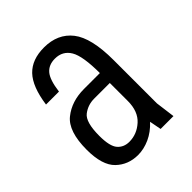

<svg xmlns="http://www.w3.org/2000/svg" viewBox="-164 -646 752 752"><g transform="rotate(-45 212.5 -269.5)"><path d="M198.8 -323Q130.2 -323 84 -285.9Q37.8 -248.8 37.8 -147Q37.8 -61 74.7 -25.5Q111.6 10 166 10Q198.2 10 230.8 -4.7Q263.4 -19.4 290.8 -49L300.2 0H371.4L360.8 -81V-323ZM50.4 -385H122.2Q129.6 -443 148.6 -465.3Q167.6 -487.6 202.2 -487.6Q244.6 -487.6 265.7 -452.4Q286.8 -417.2 286.8 -321H360.8Q360.8 -444 319.7 -496.4Q278.6 -548.8 202.8 -548.8Q136.2 -548.8 99.4 -510.6Q62.6 -472.4 50.4 -385ZM111.2 -150.4Q111.2 -226.4 138.3 -247.2Q165.4 -268 199.8 -268H286.8V-168.4Q286.8 -110.8 253.5 -80.8Q220.2 -50.8 178.2 -50.8Q147.8 -50.8 129.5 -71.7Q111.2 -92.6 111.2 -150.4Z"/></g></svg>

Font: Secuela Light
Style: Regular
Weight: 300
Designer: Fernando Haro
Foundry: deFharo
Version: Version 1.708